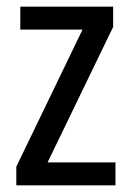

<svg xmlns="http://www.w3.org/2000/svg" viewBox="-20 -557 393 577"><path d="M327 0H29V-56L228 -468H41V-537H320V-476L123 -69H327Z"/></svg>

Font: Noto Sans Lao Condensed
Style: Regular
Weight: 400
Width: 3
Designer: Monotype Design Team
Foundry: Monotype Imaging Inc.
Version: Version 2.003; ttfautohint (v1.8.4.7-5d5b)